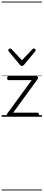

<svg xmlns="http://www.w3.org/2000/svg" viewBox="-20 -1435 535 2360"><path d="M86 0Q68 0 64.5 -13.5Q61 -27 67 -36L370 -450H88Q78 -450 73 -455.5Q68 -461 68 -475Q68 -488 73 -494Q78 -500 88 -500H427Q437 -500 442 -494Q447 -488 447.5 -479.5Q448 -471 442 -462L142 -50H439Q449 -50 454 -44Q459 -38 459 -23Q459 -11 454 -5.5Q449 0 439 0ZM395 -839Q403 -839 411 -832Q419 -825 419 -816Q419 -814 418 -810.5Q417 -807 413 -804L275 -638Q271 -632 265 -628.5Q259 -625 250 -625Q241 -625 235.5 -628.5Q230 -632 225 -638L87 -804Q84 -807 83 -810.5Q82 -814 82 -816Q82 -825 89.5 -832Q97 -839 105 -839Q110 -839 114 -837Q118 -835 122 -831L250 -694L379 -831Q383 -835 386.5 -837Q390 -839 395 -839ZM0 895H495V905H0ZM0 -20H495V0H0ZM0 -505H495V-500H0ZM0 -1415H495V-1405H0Z"/></svg>

Font: Playwrite BE WAL Guides
Style: Regular
Weight: 400
Designer: Veronika Burian, José Scaglione
Foundry: TypeTogether
Version: Version 1.003